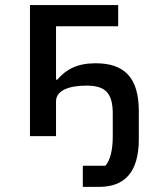

<svg xmlns="http://www.w3.org/2000/svg" viewBox="-20 -536 640 756"><path d="M306.1 199.9H369.3C469.5 199.9 526.6 144.2 526.6 11V-97.7C526.6 -230.8 469.8 -286.9 356.2 -286.9C285.2 -286.9 240.8 -263.5 205.6 -222.3H200.6V-432.5H445.3V-516H98V0H200.6V-137.4C200.6 -177.9 247.9 -198.9 320.3 -198.9C394.2 -198.9 424 -170.8 424 -88.1V0C424 60 412.6 95.5 395.2 116.5H306.1Z"/></svg>

Font: Margiela Mono Medium
Style: Regular
Weight: 500
Designer: Mike Abbink, Paul van der Laan, Pieter van Rosmalen
Foundry: Bold Monday
Version: Version 2.003 2021